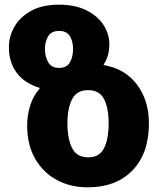

<svg xmlns="http://www.w3.org/2000/svg" viewBox="-20 -790 701 820"><path d="M355 10Q279 10 220.5 -22.5Q162 -55 129 -114Q96 -173 96 -254Q96 -299 109.5 -341Q123 -383 149 -411V-415Q85 -434 51.5 -479Q18 -524 18 -588Q18 -635 42 -676.5Q66 -718 113.5 -744Q161 -770 233 -770Q301 -770 349 -746Q397 -722 422 -683.5Q447 -645 447 -601Q447 -551 423 -515V-512Q432 -511 441 -508Q492 -497 531.5 -464Q571 -431 593.5 -379.5Q616 -328 616 -263Q616 -135 546 -62.5Q476 10 355 10ZM233 -500Q265 -500 278.5 -523.5Q292 -547 292 -581Q292 -613 278.5 -635.5Q265 -658 232 -658Q200 -658 186 -635.5Q172 -613 172 -581Q172 -548 186 -524Q200 -500 233 -500ZM357 -118Q405 -118 424.5 -157.5Q444 -197 444 -263Q444 -328 424.5 -366.5Q405 -405 356 -405Q308 -405 288 -366.5Q268 -328 268 -263Q268 -197 288 -157.5Q308 -118 357 -118Z"/></svg>

Font: Noto Sans Georgian ExtraBold
Style: Regular
Weight: 800
Designer: Monotype Design Team, Akaki Razmadze
Foundry: Google LLC
Version: Version 2.005; ttfautohint (v1.8.4.7-5d5b)